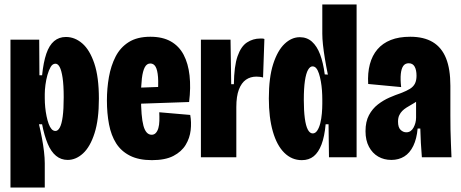

<svg xmlns="http://www.w3.org/2000/svg" viewBox="-20 -706 2068 862"><path d="M27 136V-261V-528H156L157 -368H169Q175 -427 188 -465Q201 -503 223 -521.5Q245 -540 276 -540Q316 -540 349.5 -511Q383 -482 403.5 -421Q424 -360 424 -263Q424 -169 404.5 -108Q385 -47 353 -17.5Q321 12 284 12Q254 12 231.5 -6.5Q209 -25 194 -61Q179 -97 169 -148H155Q162 -119 168 -87.5Q174 -56 177.5 -26Q181 4 181 27V136ZM229 -118Q240 -118 248.5 -133.5Q257 -149 261.5 -182.5Q266 -216 266 -269Q266 -324 261 -357Q256 -390 248 -405Q240 -420 229 -420Q216 -420 207.5 -405.5Q199 -391 193 -369.5Q187 -348 184 -325Q181 -302 181 -284V-265Q181 -245 183 -224.5Q185 -204 189 -184.5Q193 -165 198.5 -150Q204 -135 211.5 -126.5Q219 -118 229 -118Z M662 13Q603 13 563.5 -7Q524 -27 501.5 -62.5Q479 -98 469.5 -147.5Q460 -197 460 -255Q460 -309 469 -360Q478 -411 499 -452Q520 -493 558 -517Q596 -541 655 -541Q710 -541 747 -520Q784 -499 804.5 -460Q825 -421 831 -367Q837 -313 829 -248L567 -239V-311L702 -316L687 -272Q692 -327 689.5 -359.5Q687 -392 678.5 -406.5Q670 -421 655 -421Q639 -421 630 -404Q621 -387 617 -354Q613 -321 613 -273Q613 -182 624 -141.5Q635 -101 661 -101Q672 -101 679.5 -109Q687 -117 691 -131Q695 -145 695.5 -163.5Q696 -182 695 -202L834 -190Q840 -157 836 -121.5Q832 -86 813.5 -55.5Q795 -25 758.5 -6Q722 13 662 13Z M882 0V-294V-528H1015L1018 -328H1030Q1031 -409 1046.5 -453.5Q1062 -498 1089 -515.5Q1116 -533 1148 -533Q1153 -533 1157.5 -533Q1162 -533 1167 -531L1161 -358Q1155 -360 1147 -361Q1139 -362 1131 -362Q1104 -362 1084 -348Q1064 -334 1052.5 -304Q1041 -274 1041 -225V0Z M1335 13Q1290 13 1256.5 -20Q1223 -53 1205 -115.5Q1187 -178 1187 -264Q1187 -358 1206.5 -418.5Q1226 -479 1257.5 -509Q1289 -539 1326 -539Q1358 -539 1380.5 -519Q1403 -499 1417 -462Q1431 -425 1438 -372L1452 -371Q1444 -410 1438.5 -443.5Q1433 -477 1430 -505Q1427 -533 1427 -555V-686H1581V-253V0H1457L1455 -148H1442Q1437 -93 1423.5 -57.5Q1410 -22 1388.5 -4.5Q1367 13 1335 13ZM1384 -107Q1396 -107 1404.5 -120Q1413 -133 1418 -153Q1423 -173 1425 -196.5Q1427 -220 1427 -240V-259Q1427 -279 1425.5 -300Q1424 -321 1420.5 -340.5Q1417 -360 1412 -375.5Q1407 -391 1400 -399.5Q1393 -408 1383 -408Q1372 -408 1363 -392.5Q1354 -377 1349 -343.5Q1344 -310 1344 -257Q1344 -209 1348.5 -175Q1353 -141 1362 -124Q1371 -107 1384 -107Z M1737 12Q1704 12 1678 -3Q1652 -18 1636.5 -47Q1621 -76 1621 -117Q1621 -160 1636.5 -189Q1652 -218 1676.5 -237Q1701 -256 1728.5 -268Q1756 -280 1780 -288Q1806 -298 1821 -307.5Q1836 -317 1843 -331Q1850 -345 1850 -366Q1850 -392 1841.5 -407Q1833 -422 1815 -422Q1799 -422 1790.5 -410Q1782 -398 1779.5 -374.5Q1777 -351 1781 -315L1633 -329Q1630 -378 1640.5 -417.5Q1651 -457 1674.5 -484.5Q1698 -512 1734.5 -526.5Q1771 -541 1822 -541Q1883 -541 1923 -517Q1963 -493 1982.5 -444.5Q2002 -396 2002 -321V-188Q2002 -157 2002.5 -125Q2003 -93 2004.5 -61Q2006 -29 2007 0H1874Q1871 -34 1869.5 -65Q1868 -96 1867 -129H1855Q1851 -83 1835.5 -51Q1820 -19 1795 -3.5Q1770 12 1737 12ZM1804 -112Q1815 -112 1823 -117.5Q1831 -123 1836.5 -133Q1842 -143 1845 -154.5Q1848 -166 1848 -178V-264L1873 -272Q1864 -260 1852.5 -252Q1841 -244 1828.5 -237Q1816 -230 1805 -223Q1794 -216 1786 -208Q1778 -200 1772.5 -188.5Q1767 -177 1767 -160Q1767 -134 1778.5 -123Q1790 -112 1804 -112Z"/></svg>

Font: Bricolage Grotesque 72pt Condensed ExtraBold
Style: Regular
Weight: 800
Width: 3
Designer: Mathieu Triay
Foundry: Atelier Triay
Version: Version 1.001;gftools[0.9.33.dev8+g029e19f]